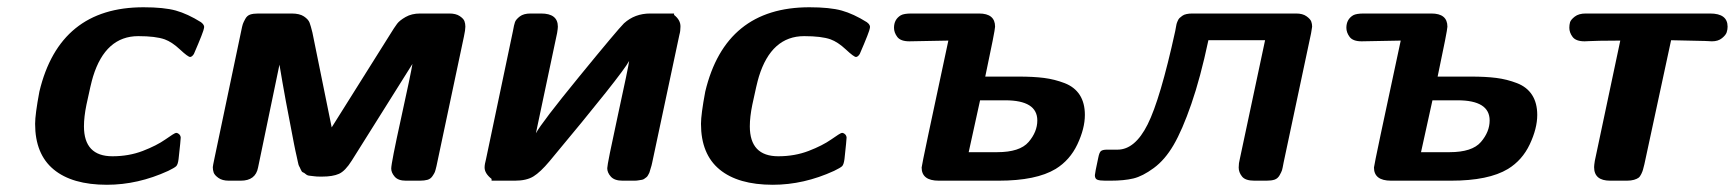

<svg xmlns="http://www.w3.org/2000/svg" viewBox="-20 -495 4753 526"><path d="M76.2 -155.8Q76.2 -181.6 87.9 -244.1Q143.1 -475.1 373 -475.1Q429.2 -475.1 461.7 -466.1Q494.1 -457 530.8 -434.1L536.1 -429.2L539.1 -423.8V-418.9Q538.1 -409.2 511.2 -347.2Q506.3 -339.4 501 -338.9Q495.1 -338.9 473.1 -359.4Q451.2 -379.9 431.2 -387.2Q406.2 -396 358.9 -396Q269 -396 234.9 -285.2Q229 -266.1 216.8 -208Q210 -174.8 210 -148.9Q210 -66.9 288.1 -66.9Q333 -66.9 371.1 -81.5Q409.2 -96.2 433.1 -113Q457 -129.9 461.9 -130.9H464.8Q474.6 -127 475.1 -118.2Q475.1 -112.3 469.2 -59.1Q467.3 -43.9 462.6 -39.6Q458 -35.2 440.9 -26.9Q357.9 11.2 272.9 11.2Q177.7 11.2 127 -30.8Q76.2 -72.8 76.2 -155.8Z M563 -37.1Q563 -40 567.9 -63L640.6 -409.2Q643.6 -424.3 645.3 -429.2Q647 -434.1 651.9 -443.1Q656.7 -452.1 665.3 -455.1Q673.8 -458 688 -458H778.8Q800.8 -458 812.7 -450Q824.7 -441.9 828.1 -432.9Q831.5 -423.8 835.9 -405.8L888.7 -146L1046.9 -397.9Q1061 -420.9 1067.9 -429.9Q1074.7 -439 1091.3 -448.5Q1107.9 -458 1130.9 -458H1210.9Q1229 -458 1239.5 -450.9Q1250 -443.8 1252.4 -437Q1254.9 -430.2 1254.9 -421.9Q1254.9 -413.1 1251 -395L1175.8 -40Q1172.9 -27.8 1171.4 -23.9Q1169.9 -20 1164.8 -12.5Q1159.7 -4.9 1151.1 -2.4Q1142.6 0 1129.9 0H1091.8Q1070.8 0 1061.3 -11Q1051.8 -22 1051.8 -33.2Q1051.8 -48.3 1078.9 -171.6Q1106 -294.9 1109.9 -319.8L943.8 -55.2Q925.8 -26.4 908.7 -18.8Q891.6 -11.2 862.8 -11.2H856Q847.2 -11.2 840.1 -12.2Q833 -13.2 827.4 -13.7Q821.8 -14.2 817.4 -18.1Q813 -22 809.8 -22.9Q806.6 -23.9 803.7 -31Q800.8 -38.1 799.3 -40Q797.9 -42 795.9 -52Q793.9 -62 793 -65.4Q792 -68.8 789.3 -82Q786.6 -95.2 785.6 -100.1Q760.7 -226.1 745.6 -317.9L687 -36.1Q680.2 0 639.6 0H606.9Q588.9 0 578.4 -7.6Q567.9 -15.1 565.4 -22.2Q563 -29.3 563 -37.1Z M1307.6 -36.1Q1307.6 -44.9 1311.5 -59.1L1385.3 -410.2Q1388.2 -427.2 1390.9 -434.6Q1393.6 -441.9 1404.1 -450Q1414.6 -458 1433.6 -458H1462.4Q1508.3 -458 1508.3 -421.9Q1508.3 -417 1506.3 -404.8L1453.6 -155.8L1448.2 -129.9Q1463.4 -158.7 1567.4 -285.9Q1671.4 -413.1 1689.5 -431.2Q1719.2 -458 1761.2 -458H1826.7V-454.1Q1844.7 -439.9 1844.2 -421.9Q1844.2 -409.7 1841.3 -399.9L1766.6 -48.8Q1766.6 -47.9 1764.9 -41.5Q1763.2 -35.2 1762.7 -34.2Q1762.2 -33.2 1760.7 -27.6Q1759.3 -22 1758.3 -20.5Q1757.3 -19 1755.4 -15.1Q1753.4 -11.2 1751 -9.5Q1748.5 -7.8 1745.4 -5.4Q1742.2 -2.9 1738.3 -2.4Q1734.4 -2 1729.5 -1Q1724.6 0 1718.3 0H1685.5Q1663.6 0 1653.6 -11Q1643.6 -22 1643.6 -34.2Q1643.6 -45.4 1672.6 -178.7Q1701.7 -312 1703.6 -328.1Q1684.6 -292 1485.4 -53.2Q1460.4 -23.4 1441.4 -11.7Q1422.4 0 1390.6 0H1326.7V-4.9Q1307.6 -20 1307.6 -36.1Z M1900.4 -155.8Q1900.4 -181.6 1912.1 -244.1Q1967.3 -475.1 2197.3 -475.1Q2253.4 -475.1 2285.9 -466.1Q2318.4 -457 2355 -434.1L2360.4 -429.2L2363.3 -423.8V-418.9Q2362.3 -409.2 2335.4 -347.2Q2330.6 -339.4 2325.2 -338.9Q2319.3 -338.9 2297.4 -359.4Q2275.4 -379.9 2255.4 -387.2Q2230.5 -396 2183.1 -396Q2093.3 -396 2059.1 -285.2Q2053.2 -266.1 2041 -208Q2034.2 -174.8 2034.2 -148.9Q2034.2 -66.9 2112.3 -66.9Q2157.2 -66.9 2195.3 -81.5Q2233.4 -96.2 2257.3 -113Q2281.2 -129.9 2286.1 -130.9H2289.1Q2298.8 -127 2299.3 -118.2Q2299.3 -112.3 2293.5 -59.1Q2291.5 -43.9 2286.9 -39.6Q2282.2 -35.2 2265.1 -26.9Q2182.1 11.2 2097.2 11.2Q2002 11.2 1951.2 -30.8Q1900.4 -72.8 1900.4 -155.8Z M2429.2 -418.9Q2429.2 -441.9 2447.8 -453.1Q2456.5 -458 2477.1 -458H2662.1Q2706.1 -458 2706.1 -421.9Q2706.1 -412.1 2679.2 -285.2H2770Q2811 -285.2 2840.1 -281.5Q2869.1 -277.8 2896.5 -267.3Q2923.8 -256.8 2938 -234.9Q2952.1 -212.9 2952.1 -180.2Q2952.1 -143.1 2931.6 -99.6Q2911.1 -56.2 2872.1 -32.2Q2818.8 0 2715.8 0H2551.8Q2504.9 0 2504.9 -36.1Q2504.9 -43 2578.1 -383.8L2471.2 -381.8Q2447.3 -381.8 2438.2 -393.8Q2429.2 -405.8 2429.2 -418.9ZM2633.8 -78.1H2711.9Q2773.9 -78.1 2797.9 -106Q2821.8 -133.8 2821.8 -165Q2821.8 -220.2 2733.9 -220.2H2665Z M2979.5 -15.1Q2979.5 -20 2988.8 -63Q2991.7 -78.1 2996.6 -81.5Q3001.5 -85 3012.7 -85H3041.5Q3089.4 -85 3124 -154.1Q3158.7 -223.1 3199.7 -410.2Q3199.7 -411.1 3201.2 -418.5Q3202.6 -425.8 3203.1 -428.5Q3203.6 -431.2 3206.1 -437Q3208.5 -442.9 3211.4 -445.6Q3214.4 -448.2 3219 -451.7Q3223.6 -455.1 3230.7 -456.5Q3237.8 -458 3246.6 -458H3530.8Q3548.8 -458 3559.3 -450.4Q3569.8 -442.9 3572.3 -436Q3574.7 -429.2 3574.7 -421.9L3571.8 -403.8L3496.6 -49.8Q3493.7 -33.7 3492.2 -28.8Q3490.7 -23.9 3485.6 -14.9Q3480.5 -5.9 3471.9 -2.9Q3463.4 0 3449.7 0H3416.5Q3391.6 0 3382.6 -11.5Q3373.5 -22.9 3373.5 -36.1Q3373.5 -48.3 3376.5 -59.1L3445.8 -384.8H3290.5Q3268.6 -281.7 3243.7 -210Q3218.8 -138.2 3195.1 -97.7Q3171.4 -57.1 3140.9 -34.7Q3110.4 -12.2 3085 -6.1Q3059.6 0 3022.5 0H3007.8Q2992.7 0 2986.1 -2.7Q2979.5 -5.4 2979.5 -15.1Z M3668.5 -418.9Q3668.5 -441.9 3687 -453.1Q3695.8 -458 3716.3 -458H3901.4Q3945.3 -458 3945.3 -421.9Q3945.3 -412.1 3918.5 -285.2H4009.3Q4050.3 -285.2 4079.3 -281.5Q4108.4 -277.8 4135.7 -267.3Q4163.1 -256.8 4177.2 -234.9Q4191.4 -212.9 4191.4 -180.2Q4191.4 -143.1 4170.9 -99.6Q4150.4 -56.2 4111.3 -32.2Q4058.1 0 3955.1 0H3791Q3744.1 0 3744.1 -36.1Q3744.1 -43 3817.4 -383.8L3710.4 -381.8Q3686.5 -381.8 3677.5 -393.8Q3668.5 -405.8 3668.5 -418.9ZM3873 -78.1H3951.2Q4013.2 -78.1 4037.1 -106Q4061 -133.8 4061 -165Q4061 -220.2 3973.1 -220.2H3904.3Z M4279.3 -418.9Q4279.3 -426.8 4281.2 -433.8Q4283.2 -440.9 4294.2 -449.5Q4305.2 -458 4324.2 -458H4665Q4712.9 -458 4712.9 -421.9Q4712.9 -414.1 4710.4 -406.5Q4708 -398.9 4697.5 -390.4Q4687 -381.8 4669.9 -381.8Q4667 -381.8 4660.6 -382.3Q4654.3 -382.8 4649.9 -382.8H4648.9L4558.1 -384.8L4484.9 -44.9Q4481.9 -33.7 4481 -29.8Q4480 -25.9 4476.6 -18.6Q4473.1 -11.2 4469 -8.1Q4464.8 -4.9 4456.5 -2.4Q4448.2 0 4437 0H4391.1Q4347.2 0 4347.2 -37.1Q4347.2 -42 4349.1 -54.2L4418.9 -383.8Q4384.8 -383.8 4362.3 -383.3Q4339.8 -382.8 4332 -382.3Q4324.2 -381.8 4321.3 -381.8Q4297.4 -381.8 4288.3 -393.8Q4279.3 -405.8 4279.3 -418.9Z"/></svg>

Font: CMU Sans Serif
Style: BoldOblique
Weight: 700
Italic angle: -12°
Version: Version 0.7.0